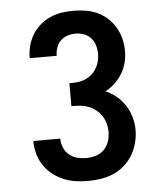

<svg xmlns="http://www.w3.org/2000/svg" viewBox="-53 -789 707 844"><g transform="rotate(-5 300.0 -367.5)"><path d="M302 8Q274 8 246.5 4Q219 0 193 -11Q167 -22 145 -39.5Q123 -57 107.5 -80.5Q92 -104 84.5 -131.5Q77 -159 77 -187V-188H196V-187Q196 -167 204 -148Q212 -129 227.5 -116Q243 -103 262.5 -98Q282 -93 302 -93Q324 -93 345 -99.5Q366 -106 381 -121Q396 -136 403 -157Q410 -178 410 -199Q410 -218 405 -236.5Q400 -255 389.5 -270.5Q379 -286 364 -298Q349 -310 331.5 -316.5Q314 -323 295 -324.5Q276 -326 257 -326V-427Q275 -427 292 -428.5Q309 -430 325 -436.5Q341 -443 354 -454Q367 -465 376 -479.5Q385 -494 389.5 -510.5Q394 -527 394 -544Q394 -563 388.5 -582Q383 -601 370.5 -615Q358 -629 340 -635.5Q322 -642 303 -642Q285 -642 267.5 -636.5Q250 -631 237 -618.5Q224 -606 218 -588.5Q212 -571 212 -553V-552H93V-554Q93 -581 100 -607Q107 -633 120.5 -655.5Q134 -678 154.5 -695.5Q175 -713 199 -724Q223 -735 249.5 -739Q276 -743 303 -743Q330 -743 357 -738.5Q384 -734 408.5 -722.5Q433 -711 453 -692.5Q473 -674 486.5 -650.5Q500 -627 506.5 -600.5Q513 -574 513 -547Q513 -521 506.5 -495.5Q500 -470 486.5 -448Q473 -426 454 -408Q435 -390 412 -378Q438 -367 460 -348.5Q482 -330 497.5 -306Q513 -282 521 -254Q529 -226 529 -197Q529 -169 521.5 -140.5Q514 -112 499.5 -87.5Q485 -63 463 -43.5Q441 -24 414.5 -12.5Q388 -1 359.5 3.5Q331 8 302 8Z"/></g></svg>

Font: Iosevka Plex Etoile
Style: Bold
Weight: 700
Designer: Belleve Invis
Foundry: Belleve Invis
Version: Version 25.1.1; ttfautohint (v1.8.4)